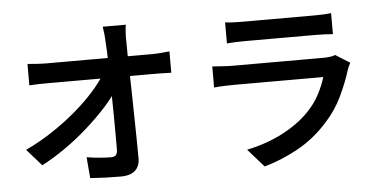

<svg xmlns="http://www.w3.org/2000/svg" viewBox="-55 -903 2110 1063"><g transform="rotate(-5 1000.0 -371.5)"><path d="M677 -796Q674 -774 672.5 -748.5Q671 -723 672 -700Q672 -662 673 -614Q674 -566 675.5 -510.5Q677 -455 678 -396Q679 -337 680 -277.5Q681 -218 682 -162Q683 -106 683 -56Q684 -11 657.5 14Q631 39 577 39Q534 39 491.5 37.5Q449 36 407 33L397 -84Q432 -78 469.5 -75Q507 -72 533 -72Q552 -72 560 -82Q568 -92 568 -113Q568 -148 568 -194Q568 -240 567.5 -293.5Q567 -347 566 -402.5Q565 -458 564 -512Q563 -566 562 -614Q561 -662 558 -700Q557 -731 554.5 -754.5Q552 -778 549 -796ZM116 -627Q138 -625 167.5 -623Q197 -621 221 -621Q235 -621 271 -621Q307 -621 357 -621Q407 -621 463.5 -621Q520 -621 576 -621Q632 -621 680.5 -621Q729 -621 762.5 -621Q796 -621 807 -621Q830 -621 859 -623.5Q888 -626 905 -628V-509Q883 -510 857.5 -510.5Q832 -511 812 -511Q803 -511 769.5 -511Q736 -511 686.5 -511Q637 -511 580 -511Q523 -511 465 -511Q407 -511 356 -511Q305 -511 270 -511Q235 -511 224 -511Q198 -511 170 -510.5Q142 -510 116 -508ZM67 -154Q146 -191 217.5 -238.5Q289 -286 349 -337Q409 -388 454.5 -439Q500 -490 527 -534H585L586 -438Q557 -393 510 -342Q463 -291 405 -239.5Q347 -188 281.5 -142Q216 -96 149 -61Z M1226 -761Q1246 -758 1273.5 -757Q1301 -756 1325 -756Q1343 -756 1382.5 -756Q1422 -756 1471 -756Q1520 -756 1569 -756Q1618 -756 1656.5 -756Q1695 -756 1712 -756Q1736 -756 1765.5 -757Q1795 -758 1815 -761V-644Q1796 -646 1767 -647Q1738 -648 1711 -648Q1694 -648 1655.5 -648Q1617 -648 1568 -648Q1519 -648 1470 -648Q1421 -648 1382 -648Q1343 -648 1325 -648Q1302 -648 1274.5 -647Q1247 -646 1226 -644ZM1897 -478Q1892 -469 1887 -458Q1882 -447 1880 -440Q1857 -367 1822.5 -295Q1788 -223 1732 -161Q1656 -76 1563.5 -25Q1471 26 1375 53L1286 -48Q1397 -71 1486 -117.5Q1575 -164 1634 -225Q1676 -268 1702 -317.5Q1728 -367 1741 -412Q1730 -412 1702 -412Q1674 -412 1635 -412Q1596 -412 1550.5 -412Q1505 -412 1458.5 -412Q1412 -412 1370 -412Q1328 -412 1295.5 -412Q1263 -412 1245 -412Q1227 -412 1195.5 -411Q1164 -410 1134 -407V-524Q1165 -522 1194 -520Q1223 -518 1245 -518Q1259 -518 1289.5 -518Q1320 -518 1361 -518Q1402 -518 1449 -518Q1496 -518 1543.5 -518Q1591 -518 1632.5 -518Q1674 -518 1704.5 -518Q1735 -518 1748 -518Q1771 -518 1789 -520.5Q1807 -523 1817 -528Z"/></g></svg>

Font: Noto Sans JP SemiBold
Style: Regular
Weight: 600
Designer: Ryoko NISHIZUKA  (kana, bopomofo & ideographs); Paul D. Hunt (Latin, Greek & Cyrillic); Sandoll Communications , Soo-you
Foundry: Adobe
Version: Version 2.004-H2;hotconv 1.0.118;makeotfexe 2.5.65603